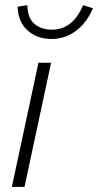

<svg xmlns="http://www.w3.org/2000/svg" viewBox="-20 -724 380 744"><path d="M26 0 129 -481H178L75 0ZM179 -573Q124 -573 87 -606Q50 -639 48 -698L86 -704Q87 -654 113.5 -631.5Q140 -609 181 -609Q262 -609 302 -704L340 -692Q317 -637 275 -605Q233 -573 179 -573Z"/></svg>

Font: Red Hat Text VF
Style: Italic
Weight: 300
Italic angle: -12°
Designer: Pentagram, MCKL
Foundry: Pentagram, MCKL
Version: Version 1.023